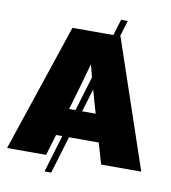

<svg xmlns="http://www.w3.org/2000/svg" viewBox="-97 -902 957 1077"><g transform="rotate(10 382.0 -363.0)"><path d="M543 -819.3 515.1 -727.5H517.6L764.2 0H535.6L501 -119.6H331.5L267.6 92.8H229.5L293.5 -119.6H257.8L222.2 0H0L244.1 -727.5H477.1L504.9 -819.3ZM340.8 -275.9 400.4 -473.1Q390.1 -509.8 381.3 -543.5Q363.3 -477.1 344.7 -412.6Q326.2 -348.1 306.6 -282.2L304.7 -275.9ZM418.5 -407.2 378.9 -275.9H456.1L454.1 -282.2Q444.8 -314 436 -345Q427.2 -376 418.5 -407.2Z"/></g></svg>

Font: Inter Display Black
Style: Regular
Weight: 900
Designer: Rasmus Andersson
Foundry: rsms
Version: Version 4.000;git-a52131595